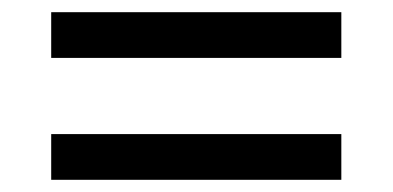

<svg xmlns="http://www.w3.org/2000/svg" viewBox="-20 -461 644 315"><path d="M540 -441V-366H64V-441ZM540 -241V-166H64V-241Z"/></svg>

Font: Elaine Sans
Style: Regular
Weight: 400
Designer: Wei Huang
Foundry: Wei Huang
Version: Version 2.001;December 24, 2019;FontCreator 12.0.0.2547 64-b